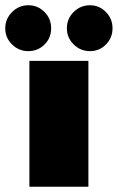

<svg xmlns="http://www.w3.org/2000/svg" viewBox="-77 -712 449 732"><path d="M-57 -604Q-57 -640 -31 -666Q-5 -692 31 -692Q67 -692 92.5 -666.5Q118 -641 118 -604Q118 -567 92.5 -542Q67 -517 31 -517Q-5 -517 -31 -542.5Q-57 -568 -57 -604ZM178 -604Q178 -641 204 -666.5Q230 -692 266 -692Q301 -692 326.5 -666.5Q352 -641 352 -604Q352 -568 327 -542.5Q302 -517 266 -517Q230 -517 204 -542.5Q178 -568 178 -604ZM35 -480H260V0H35Z"/></svg>

Font: Prompt Black
Style: Regular
Weight: 900
Designer: Katatrad Team
Foundry: CadsonDemak
Version: Version 1.001